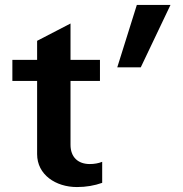

<svg xmlns="http://www.w3.org/2000/svg" viewBox="-20 -742 738 776"><path d="M130 -415V-119C130 -36 205 14 291 14C328 14 362 8 393 -3V-88C378 -82 361 -79 343 -79C295 -79 265 -107 265 -157V-415H384V-500H265V-647L130 -577V-500H30V-415ZM669 -722H533L454 -470H549Z"/></svg>

Font: Perun
Style: Bold
Weight: 700
Foundry: Copyright (c) Stefan Peev, Context Ltd, 2016
Version: Version 1.089